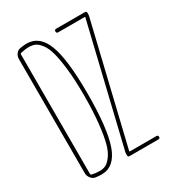

<svg xmlns="http://www.w3.org/2000/svg" viewBox="-181 -842 863 954"><g transform="rotate(-30 250.0 -365.0)"><path d="M277.3 -30.3 439.5 -707V-709Q439.5 -710 438.5 -710H285.2Q275.4 -710 275.4 -720.2Q275.4 -730.5 285.2 -730.5H450.2Q460 -730.5 460 -719.7Q460 -706.1 458 -700.2L295.9 -23.4V-21.5Q295.9 -20.5 296.9 -19.5H450.2Q460 -19.5 460 -9.8Q460 0 450.2 0H285.2Q275.4 0 275.4 -9.8Q275.4 -24.4 277.3 -30.3ZM70.3 -708V-22.5Q70.3 -17.6 74.2 -15.6Q96.7 -9.8 120.1 -9.8Q138.7 -9.8 153.8 -16.6Q168.9 -23.4 186 -45.9Q203.1 -68.4 213.9 -106Q224.6 -143.6 232.4 -212.9Q240.2 -282.2 240.2 -375Q240.2 -462.9 232.9 -526.9Q225.6 -590.8 215.3 -627.4Q205.1 -664.1 188.5 -685.5Q171.9 -707 156.2 -713.4Q140.6 -719.7 120.1 -719.7Q104.5 -719.7 76.2 -713.9Q70.3 -711.9 70.3 -708ZM84 6.8Q69.3 3.9 59.6 -9.3Q49.8 -22.5 49.8 -38.1V-692.4Q49.8 -708 59.1 -720.7Q68.4 -733.4 83 -736.3Q109.4 -740.2 120.1 -740.2Q194.3 -740.2 227.1 -654.8Q259.8 -569.3 259.8 -375Q259.8 -172.9 227.1 -81.5Q194.3 9.8 120.1 9.8Q101.6 9.8 84 6.8Z"/></g></svg>

Font: Rounded Mgen+ 1mn thin
Style: Regular
Weight: 100
Designer: [Source Han Sans]
Ryoko NISHIZUKA  (kana & ideographs); Paul D. Hunt (Latin, Greek & Cyrillic); Wenlong ZHANG  (bopomofo
Version: Version 1.059.20150602